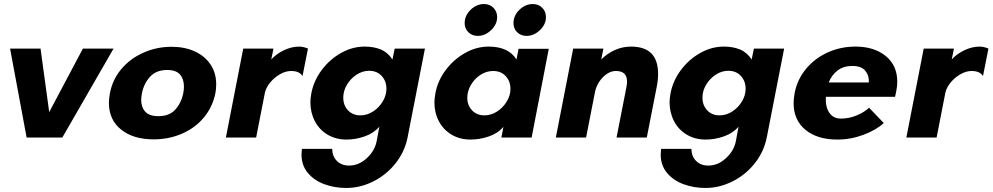

<svg xmlns="http://www.w3.org/2000/svg" viewBox="-20 -682 4926 952"><path d="M30 -441H181L224 -126L391 -441H543L289 0H112Z M520 -172Q520 -192 525 -220Q538 -288 582 -340Q626 -392 691.5 -421Q757 -450 831 -450Q896 -450 946 -427Q996 -404 1024 -362Q1052 -320 1052 -264Q1052 -240 1048 -220Q1034 -151 990.5 -99Q947 -47 882 -19Q817 9 742 9Q641 9 580.5 -39.5Q520 -88 520 -172ZM680 -187Q680 -151 700 -128.5Q720 -106 765 -106Q820 -106 849.5 -139Q879 -172 889 -221Q892 -238 892 -253Q892 -290 872.5 -312.5Q853 -335 809 -335Q755 -335 724.5 -302Q694 -269 684 -221Q680 -199 680 -187Z M1186 -441H1336L1325 -387Q1349 -414 1387 -432.5Q1425 -451 1464 -451Q1474 -451 1486.5 -448Q1499 -445 1507 -441L1480 -305Q1465 -330 1423 -330Q1396 -330 1367.5 -313.5Q1339 -297 1318.5 -271.5Q1298 -246 1293 -220L1250 0H1100Z M1475 84Q1475 76 1477 56H1627Q1628 94 1651 116.5Q1674 139 1711 139Q1759 139 1799 102Q1839 65 1848 16L1861 -54Q1834 -22 1789 -6Q1744 10 1698 10Q1645 10 1604 -14.5Q1563 -39 1541 -81.5Q1519 -124 1519 -175Q1519 -194 1524 -221Q1536 -282 1575 -334.5Q1614 -387 1670.5 -419Q1727 -451 1788 -451Q1834 -451 1868.5 -436.5Q1903 -422 1926 -387L1937 -441H2087L2001 -1Q1987 70 1941.5 127.5Q1896 185 1831 217.5Q1766 250 1697 250Q1639 250 1588.5 231.5Q1538 213 1506.5 175.5Q1475 138 1475 84ZM1767 -110Q1800 -110 1829.5 -129Q1859 -148 1877.5 -178.5Q1896 -209 1896 -242Q1896 -280 1872.5 -305.5Q1849 -331 1810 -331Q1777 -331 1747.5 -311.5Q1718 -292 1700 -261.5Q1682 -231 1682 -198Q1682 -160 1705.5 -135Q1729 -110 1767 -110Z M2134 -174Q2134 -193 2139 -220Q2150 -281 2189.5 -334Q2229 -387 2285.5 -419Q2342 -451 2403 -451Q2501 -451 2541 -387L2551 -440H2701L2616 0H2466L2476 -53Q2449 -21 2404 -5.5Q2359 10 2313 10Q2260 10 2219 -14.5Q2178 -39 2156 -81Q2134 -123 2134 -174ZM2382 -110Q2415 -110 2444.5 -129Q2474 -148 2492.5 -178.5Q2511 -209 2511 -241Q2511 -279 2487.5 -304.5Q2464 -330 2425 -330Q2392 -330 2362.5 -311Q2333 -292 2315 -261Q2297 -230 2297 -197Q2297 -160 2320.5 -135Q2344 -110 2382 -110ZM2526 -567Q2526 -605 2555.5 -633.5Q2585 -662 2622 -662Q2650 -662 2668.5 -643.5Q2687 -625 2687 -597Q2687 -561 2657 -532.5Q2627 -504 2591 -504Q2563 -504 2544.5 -522Q2526 -540 2526 -567ZM2380 -662Q2408 -662 2426.5 -643.5Q2445 -625 2445 -597Q2445 -561 2415 -532.5Q2385 -504 2349 -504Q2321 -504 2302.5 -522Q2284 -540 2284 -567Q2284 -605 2313.5 -633.5Q2343 -662 2380 -662Z M2822 -441H2972L2961 -387Q2991 -417 3029 -434Q3067 -451 3109 -451Q3243 -451 3243 -316Q3243 -284 3236 -250L3187 0H3037L3086 -250Q3089 -265 3089 -278Q3089 -330 3034 -330Q2999 -330 2968 -297.5Q2937 -265 2929 -220L2886 0H2736Z M3256 84Q3256 76 3258 56H3408Q3409 94 3432 116.5Q3455 139 3492 139Q3540 139 3580 102Q3620 65 3629 16L3642 -54Q3615 -22 3570 -6Q3525 10 3479 10Q3426 10 3385 -14.5Q3344 -39 3322 -81.5Q3300 -124 3300 -175Q3300 -194 3305 -221Q3317 -282 3356 -334.5Q3395 -387 3451.5 -419Q3508 -451 3569 -451Q3615 -451 3649.5 -436.5Q3684 -422 3707 -387L3718 -441H3868L3782 -1Q3768 70 3722.5 127.5Q3677 185 3612 217.5Q3547 250 3478 250Q3420 250 3369.5 231.5Q3319 213 3287.5 175.5Q3256 138 3256 84ZM3548 -110Q3581 -110 3610.5 -129Q3640 -148 3658.5 -178.5Q3677 -209 3677 -242Q3677 -280 3653.5 -305.5Q3630 -331 3591 -331Q3558 -331 3528.5 -311.5Q3499 -292 3481 -261.5Q3463 -231 3463 -198Q3463 -160 3486.5 -135Q3510 -110 3548 -110Z M3915 -170Q3915 -192 3920 -220Q3933 -288 3976.5 -340.5Q4020 -393 4084 -422Q4148 -451 4222 -451Q4314 -451 4371.5 -404.5Q4429 -358 4429 -276Q4429 -257 4424 -230L4418 -202H4075Q4072 -152 4092 -123Q4112 -94 4149 -94Q4191 -94 4229.5 -110.5Q4268 -127 4289 -148L4362 -72Q4324 -37 4261 -13.5Q4198 10 4132 10Q4032 10 3973.5 -38.5Q3915 -87 3915 -170ZM4288 -273Q4290 -307 4270.5 -331Q4251 -355 4206 -355Q4163 -355 4133.5 -333Q4104 -311 4089 -273Z M4560 -441H4710L4699 -387Q4723 -414 4761 -432.5Q4799 -451 4838 -451Q4848 -451 4860.5 -448Q4873 -445 4881 -441L4854 -305Q4839 -330 4797 -330Q4770 -330 4741.5 -313.5Q4713 -297 4692.5 -271.5Q4672 -246 4667 -220L4624 0H4474Z"/></svg>

Font: Teachers
Style: Bold Italic
Weight: 700
Designer: Alfredo Marco Pradil & Chank Diesel
Version: Version 0.009